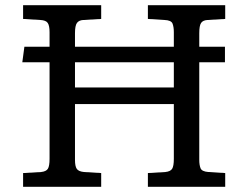

<svg xmlns="http://www.w3.org/2000/svg" viewBox="-20 -720 957 740"><path d="M69 0V-53L138 -57Q158 -59 164.5 -69.5Q171 -80 171 -108V-480H66L74 -540H171V-596Q171 -621 164 -631.5Q157 -642 135 -643L69 -647V-700H370V-647L301 -643Q284 -642 276.5 -631.5Q269 -621 269 -592V-540H650V-596Q650 -616 645 -629Q640 -642 614 -643L550 -647V-700H848V-647L780 -643Q762 -642 755 -631.5Q748 -621 748 -592V-540H847V-480H748V-104Q748 -84 753 -71.5Q758 -59 783 -57L848 -53V0H550V-53L617 -57Q637 -59 643.5 -69.5Q650 -80 650 -108V-319H269V-104Q269 -79 276 -69Q283 -59 304 -57L370 -53V0ZM269 -383H650V-480H269Z"/></svg>

Font: Literata Variable Black
Style: Regular
Weight: 900
Designer: Latin by Veronika Burian and Jose Scaglione. Greek by Irene Vlachou. Cyrillic by Vera Evstafieva.
Foundry: TypeTogether
Version: Version 3.021